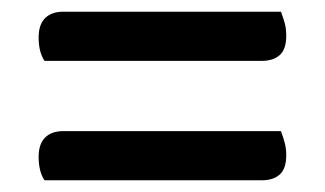

<svg xmlns="http://www.w3.org/2000/svg" viewBox="-20 -459 556 328"><path d="M56 -355Q46 -370 46 -395Q46 -417 57 -428Q68 -439 88 -439H460Q463 -431 466 -421Q469 -411 469 -398Q469 -375 458 -365Q447 -355 427 -355ZM56 -151Q46 -166 46 -191Q46 -213 57 -224Q68 -235 88 -235H460Q463 -227 466 -216.5Q469 -206 469 -194Q469 -171 458 -161Q447 -151 427 -151Z"/></svg>

Font: Baloo Tammudu 2 Medium
Style: Regular
Weight: 500
Designer: Maithili Shingre, Omkar Shende and Ek Type
Foundry: Ek Type
Version: Version 1.640;hotconv 1.0.111;makeotfexe 2.5.65597; ttfautoh